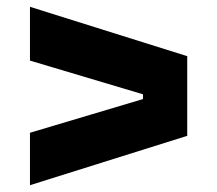

<svg xmlns="http://www.w3.org/2000/svg" viewBox="-20 -610 638 564"><path d="M68 -220 400 -319V-333L68 -432V-590L530 -445V-211L68 -66Z"/></svg>

Font: Sora-SIA ExtraBold
Style: Regular
Weight: 800
Designer: Jonathan Barnbrook, Julián Moncada
Foundry: Barnbrook Fonts
Version: Version 2.000